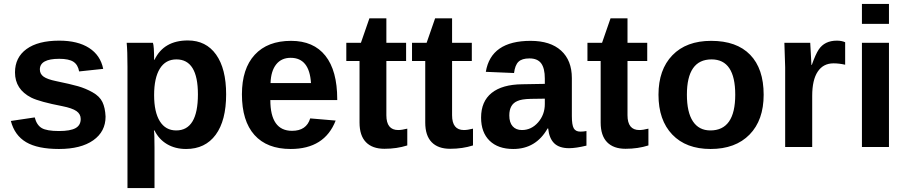

<svg xmlns="http://www.w3.org/2000/svg" viewBox="-20 -745 4596 973"><path d="M515 -154Q515 -78 452.5 -34Q390 10 279 10Q171 10 112.5 -24.5Q54 -59 35 -132L156 -150Q166 -111 191.5 -96Q217 -81 279 -81Q336 -81 362.5 -95.5Q389 -110 389 -142Q389 -167 367.5 -182Q346 -197 296 -207Q182 -229 139 -250Q56 -292 56 -378Q56 -454 114.5 -496.5Q173 -539 280 -539Q374 -539 431.5 -502Q489 -465 503 -396L381 -383Q375 -417 352 -432Q329 -447 280 -447Q182 -447 182 -393Q182 -370 201 -356.5Q220 -343 264 -334Q337 -319 375.5 -308Q414 -297 449.5 -277Q485 -257 499 -228Q513 -199 515 -154Z M1126 -267Q1126 -134 1073 -62Q1020 10 923 10Q868 10 826.5 -14.5Q785 -39 763 -84H760Q763 -69 763 5V208H626V-407Q626 -487 622 -528H755Q761 -512 761 -442H763Q810 -540 932 -540Q1024 -540 1075 -468.5Q1126 -397 1126 -267ZM983 -267Q983 -444 874 -444Q819 -444 790 -397Q761 -350 761 -263Q761 -177 790 -130.5Q819 -84 873 -84Q983 -84 983 -267Z M1453 10Q1333 10 1269.5 -61Q1206 -132 1206 -267Q1206 -397 1271 -467.5Q1336 -538 1455 -538Q1569 -538 1629 -462.5Q1689 -387 1689 -242V-238H1350Q1350 -82 1460 -82Q1533 -82 1552 -145L1681 -134Q1625 10 1453 10ZM1453 -452Q1406 -452 1379.5 -418.5Q1353 -385 1351 -324H1556Q1548 -452 1453 -452Z M1928 9Q1867 9 1834.5 -24.5Q1802 -58 1802 -124V-436H1735V-528H1809L1852 -652H1938V-528H2038V-436H1938V-161Q1938 -86 1998 -86Q2016 -86 2044 -93V-8Q1991 9 1928 9Z M2261 9Q2200 9 2167.5 -24.5Q2135 -58 2135 -124V-436H2068V-528H2142L2185 -652H2271V-528H2371V-436H2271V-161Q2271 -86 2331 -86Q2349 -86 2377 -93V-8Q2324 9 2261 9Z M2581 10Q2504 10 2461 -32Q2418 -74 2418 -149Q2418 -231 2471.5 -274Q2525 -317 2627 -318L2741 -320V-347Q2741 -399 2722.5 -424Q2704 -449 2663 -449Q2625 -449 2607.5 -432Q2590 -415 2585 -375L2442 -381Q2468 -538 2669 -538Q2769 -538 2823.5 -488.5Q2878 -439 2878 -349V-156Q2878 -112 2887.5 -95Q2897 -78 2921 -78Q2937 -78 2952 -81V-7Q2898 6 2864 6Q2814 6 2788.5 -19Q2763 -44 2758 -94H2755Q2696 10 2581 10ZM2741 -218V-245L2670 -244Q2623 -243 2602 -233Q2561 -216 2561 -160Q2561 -124 2578 -105Q2595 -86 2625 -86Q2673 -86 2707 -125Q2741 -164 2741 -218Z M3150 9Q3089 9 3056.5 -24.5Q3024 -58 3024 -124V-436H2957V-528H3031L3074 -652H3160V-528H3260V-436H3160V-161Q3160 -86 3220 -86Q3238 -86 3266 -93V-8Q3213 9 3150 9Z M3850 -265Q3850 -136 3778.5 -63Q3707 10 3581 10Q3457 10 3387 -63Q3317 -136 3317 -265Q3317 -392 3387.5 -465Q3458 -538 3584 -538Q3713 -538 3781.5 -467.5Q3850 -397 3850 -265ZM3706 -265Q3706 -444 3586 -444Q3461 -444 3461 -265Q3461 -176 3491.5 -130Q3522 -84 3580 -84Q3706 -84 3706 -265Z M4096 0H3959V-404Q3959 -412 3955 -528H4086Q4087 -521 4089 -475Q4092 -430 4092 -416H4094Q4113 -470 4129 -494Q4159 -539 4221 -539Q4245 -539 4263 -531V-417Q4232 -424 4204 -424Q4152 -424 4124 -382Q4096 -340 4096 -259Z M4485 -624H4348V-725H4485ZM4485 0H4348V-528H4485Z"/></svg>

Font: Libra Sans
Style: Bold
Weight: 700
Foundry: Context Ltd
Version: Version 1.000